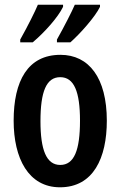

<svg xmlns="http://www.w3.org/2000/svg" viewBox="-20 -786 512 816"><path d="M405 -757V-766H298C286 -738 253 -673 222 -618V-606H279C320 -642 385 -715 405 -757ZM248 -757V-766H141C129 -737 98 -675 66 -618V-606H119C170 -649 227 -713 248 -757ZM434 -273C434 -455 358 -553 237 -553C98 -553 38 -442 38 -273C38 -113 101 10 235 10C377 10 434 -115 434 -273ZM152 -271C152 -397 177 -458 236 -458C295 -458 320 -396 320 -273C320 -147 295 -85 236 -85C177 -85 152 -149 152 -271Z"/></svg>

Font: Noto Sans Armenian ExtraCondensed SemiBold
Style: Regular
Weight: 600
Width: 2
Designer: Monotype Design Team
Foundry: Monotype Imaging Inc.
Version: Version 2.008